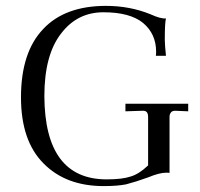

<svg xmlns="http://www.w3.org/2000/svg" viewBox="-20 -627 684 657"><path d="M51.8 -293.9Q51.8 -448.2 127.9 -527.8Q202.1 -606.9 342.8 -606.9Q424.3 -606.9 495.1 -578.1Q530.3 -562 547.9 -564Q543.9 -548.8 543.9 -491.2Q543.9 -474.6 547.9 -436H513.2Q514.2 -438 514.2 -450.2Q514.2 -511.2 469.2 -548.8Q424.3 -585 334 -585Q244.1 -585 189 -512.2Q131.8 -439 131.8 -297.9Q133.3 -13.2 345.2 -13.2Q397.9 -13.2 426.8 -22.9Q455.6 -31.2 486.8 -61V-226.1Q486.8 -238.3 482.2 -243.4Q477.5 -248.5 467.8 -248L409.2 -246.1V-272H624V-246.1L579.1 -248Q569.3 -248 564.9 -242.2Q560.1 -235.8 560.1 -227.1V-35.2Q559.1 -36.1 548.8 -36.1Q525.4 -36.1 486.8 -20Q445.3 -4.9 411.1 3.9Q380.9 9.8 335 9.8Q205.1 9.8 128.9 -67.9Q51.8 -145 51.8 -293.9Z"/></svg>

Font: Unna Light
Style: Regular
Weight: 300
Designer: Jorge de Buen Unna
Foundry: Omnibus-Type
Version: Version 2.007;PS 002.007;hotconv 1.0.88;makeotf.lib2.5.64775